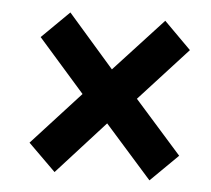

<svg xmlns="http://www.w3.org/2000/svg" viewBox="-39 -580 560 510"><g transform="rotate(5 240.5 -325.0)"><path d="M124 -112 252 -253 377 -112 450 -184 325 -325 454 -466 382 -538 252 -397 129 -538 56 -466 180 -325 51 -184Z"/></g></svg>

Font: Fixel Text 20240404 SemiBold
Style: Italic
Weight: 600
Width: 4
Italic angle: -10°
Designer: AlfaBravo + MacPaw
Foundry: Kyrylo Tkachov, Marchela Mozhyna, Serhii Makarenko, Maria Weinstein, Zakhar Kryvoshyya
Version: Version 1.211;Glyphs 3.2 (3225)